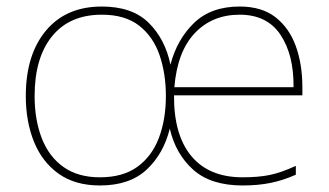

<svg xmlns="http://www.w3.org/2000/svg" viewBox="-20 -558 1007 588"><path d="M714 -538Q782 -538 824 -505Q866 -472 886 -416.5Q906 -361 906 -291V-266H513Q512 -145 566 -80Q620 -15 723 -15Q771 -15 805.5 -22Q840 -29 886 -50V-23Q848 -6 809.5 2Q771 10 723 10Q626 10 572 -38Q518 -86 500 -164Q481 -87 429 -38.5Q377 10 286 10Q210 10 159.5 -26Q109 -62 84 -124Q59 -186 59 -264Q59 -390 120.5 -464Q182 -538 292 -538Q385 -538 435.5 -488Q486 -438 502 -360Q522 -437 574 -487.5Q626 -538 714 -538ZM292 -513Q193 -513 139.5 -447Q86 -381 86 -264Q86 -191 108 -134.5Q130 -78 174.5 -46.5Q219 -15 286 -15Q356 -15 400.5 -47Q445 -79 466.5 -135.5Q488 -192 488 -264Q488 -333 468.5 -389.5Q449 -446 406 -479.5Q363 -513 292 -513ZM714 -513Q630 -513 576.5 -456.5Q523 -400 514 -291H879Q880 -390 839 -451.5Q798 -513 714 -513Z"/></svg>

Font: Noto Sans Myanmar Thin
Style: Regular
Weight: 100
Designer: Monotype Design Team
Foundry: Monotype Imaging Inc.
Version: Version 2.107; ttfautohint (v1.8.4.7-5d5b)